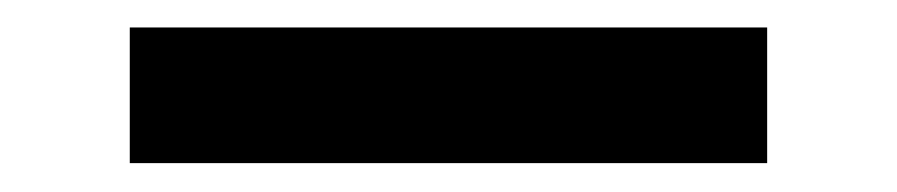

<svg xmlns="http://www.w3.org/2000/svg" viewBox="-20 -398 640 137"><path d="M72.6 -281.6V-378.4H527.4V-281.6Z"/></svg>

Font: SourceCodeVF
Style: Italic
Weight: 200
Italic angle: -11°
Monospace: yes
Designer: Paul D. Hunt, Teo Tuominen
Foundry: Adobe
Version: Version 1.026;hotconv 1.1.0;makeotfexe 2.6.0